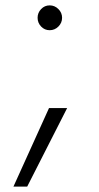

<svg xmlns="http://www.w3.org/2000/svg" viewBox="-20 -530 369 715"><path d="M197.5 -431.2Q183.8 -417.5 165 -417.5Q146.2 -417.5 133.1 -431.2Q120 -445 120 -463.8Q120 -482.5 133.1 -496.2Q146.2 -510 165 -510Q183.8 -510 197.5 -496.2Q211.2 -482.5 211.2 -463.8Q211.2 -445 197.5 -431.2ZM81.2 165H30L162.5 -127.5H230Z"/></svg>

Font: Now Light
Style: Regular
Weight: 300
Designer: Alfredo Marco Pradil
Foundry: Alfredo Marco Pradil
Version: Version 1.002;PS 001.002;hotconv 1.0.88;makeotf.lib2.5.64775